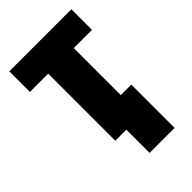

<svg xmlns="http://www.w3.org/2000/svg" viewBox="-191 -552 750 750"><g transform="rotate(-45 183.5 -177.5)"><path d="M174.3 128.4H312.5V-110.8H254.4V-370.6H355V-484.4H12.2V-370.6H113.3V0H174.3Z"/></g></svg>

Font: Roboto Flex
Style: wght 700 wdth 25 opsz 34 GRAD 0.00 slnt 0.00 XTRA 468 XOPQ 96 YOPQ 79 YTLC 514 YTUC 712 YTAS 750 YTDE -203.00 YTFI 738
Weight: 700
Width: 1
Designer: Berlow after Robertson
Foundry: Google
Version: Version 3.100